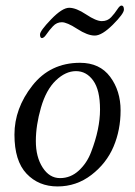

<svg xmlns="http://www.w3.org/2000/svg" viewBox="-20 -661 486 691"><path d="M417 -641Q426 -641 426 -626.5Q426 -612 386.5 -572.5Q347 -533 321 -533Q295 -533 258 -557Q221 -581 202.5 -581Q184 -581 170.5 -566.5Q157 -552 147.5 -538Q138 -524 131 -524Q124 -524 124 -537Q124 -550 164 -591.5Q204 -633 229 -633Q254 -633 290 -609Q326 -585 346.5 -585Q367 -585 380 -599Q393 -613 402 -627Q411 -641 417 -641ZM268 -435Q339 -435 376.5 -384.5Q414 -334 414 -263.5Q414 -193 388.5 -133Q363 -73 309 -31.5Q255 10 187 10Q119 10 75.5 -36Q32 -82 32 -176.5Q32 -271 96.5 -353Q161 -435 268 -435ZM308 -114Q340 -197 340 -267Q340 -337 315.5 -371Q291 -405 253.5 -405Q216 -405 181 -371.5Q146 -338 127.5 -274Q109 -210 109 -153Q109 -96 133.5 -58Q158 -20 196 -20Q234 -20 263.5 -47Q293 -74 308 -114Z"/></svg>

Font: Sorts Mill Goudy
Style: Italic
Weight: 400
Italic angle: -7.40001°
Version: Version 003.101